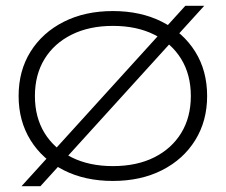

<svg xmlns="http://www.w3.org/2000/svg" viewBox="-20 -610 776 660"><path d="M617 -590H682L119 30H54ZM368 12Q272 12 199 -25Q126 -62 85 -128Q44 -194 44 -280Q44 -367 85 -432.5Q126 -498 199 -535Q272 -572 368 -572Q464 -572 537 -535Q610 -498 651 -432.5Q692 -367 692 -280Q692 -194 651 -128Q610 -62 537 -25Q464 12 368 12ZM368 -39Q450 -39 510 -69Q570 -99 603 -153Q636 -207 636 -280Q636 -353 603 -407Q570 -461 510 -491Q450 -521 368 -521Q287 -521 226.5 -491Q166 -461 133 -407Q100 -353 100 -280Q100 -207 133 -153Q166 -99 226.5 -69Q287 -39 368 -39Z"/></svg>

Font: Unbounded ExtraLight
Style: Regular
Weight: 250
Designer: Luke Prowse, Jean-Baptiste Morizot, Fátima Lázaro, Florian Runge
Foundry: NaN
Version: Version 1.701;gftools[0.9.28.dev5+ged2979d]